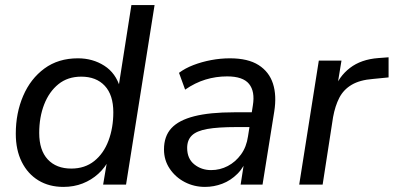

<svg xmlns="http://www.w3.org/2000/svg" viewBox="-20 -725 1546 754"><path d="M229 9Q173 9 131 -16.5Q89 -42 65.5 -89Q42 -136 42 -200Q42 -281 71 -348.5Q100 -416 154.5 -456Q209 -496 286 -496Q344 -496 389.5 -467Q435 -438 452 -380H445L496 -705H587L475 0H385L402 -101H410Q393 -67 366 -42.5Q339 -18 304.5 -4.5Q270 9 229 9ZM260 -63Q313 -63 350 -92.5Q387 -122 406 -172.5Q425 -223 425 -284Q425 -352 391.5 -388Q358 -424 299 -424Q246 -424 209.5 -394.5Q173 -365 153.5 -315Q134 -265 134 -203Q134 -135 167.5 -99Q201 -63 260 -63Z M785 9Q742 9 705.5 -10Q669 -29 646.5 -62.5Q624 -96 624 -138Q624 -190 653 -221.5Q682 -253 743 -268.5Q804 -284 899 -284H980L971 -226H909Q836 -226 794 -218.5Q752 -211 733.5 -193Q715 -175 715 -144Q715 -102 743 -79.5Q771 -57 809 -57Q844 -57 874.5 -73Q905 -89 926.5 -118.5Q948 -148 954 -190L973 -311Q982 -366 958 -395.5Q934 -425 872 -425Q828 -425 787 -412.5Q746 -400 707 -373L683 -439Q707 -457 739.5 -469.5Q772 -482 809 -489Q846 -496 883 -496Q954 -496 995.5 -469.5Q1037 -443 1052 -396.5Q1067 -350 1057 -287L1011 0H925L942 -109H952Q939 -69 912.5 -42.5Q886 -16 853 -3.5Q820 9 785 9Z M1155 0 1232 -487H1321L1302 -371H1292Q1310 -424 1354 -458Q1398 -492 1466 -497L1506 -500V-421L1445 -415Q1393 -411 1361 -392Q1329 -373 1312.5 -341Q1296 -309 1288 -265L1247 0Z"/></svg>

Font: Nunito Sans 12pt ExtraLight 12pt Medium
Style: Italic
Weight: 500
Italic angle: -9°
Version: Version 3.101;gftools[0.9.27]